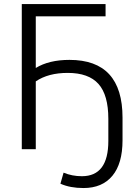

<svg xmlns="http://www.w3.org/2000/svg" viewBox="-20 -739 686 951"><path d="M393.6 192.4Q327.1 192.4 279.3 170.9L294.9 116.2Q336.9 133.8 385.7 133.8Q516.6 133.8 516.6 -41V-150.4Q516.6 -268.6 467.8 -323.2Q418.9 -377.9 315.4 -377.9Q218.8 -377.9 157.2 -335.9V0H87.9V-718.8H502.9V-658.2H157.2V-402.3Q222.7 -442.4 324.2 -442.4Q586.9 -442.4 586.9 -156.2V-43.9Q586.9 71.3 536.6 131.8Q486.3 192.4 393.6 192.4Z"/></svg>

Font: Min Sans Light
Style: Regular
Weight: 300
Designer: Jinseong-Kim, NotoSansCJK, Nunito
Foundry: Jinseong-Kim
Version: Version 1.400;Glyphs 3.1.2 (3151)